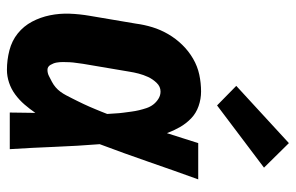

<svg xmlns="http://www.w3.org/2000/svg" viewBox="-166 -658 833 540"><g transform="rotate(90 250.0 -388.5)"><path d="M177 8Q149 8 122 1Q95 -6 74.5 -22.5Q54 -39 41.5 -62.5Q29 -86 23.5 -113Q18 -140 19 -168Q20 -196 25 -225L47 -355Q50 -378 57 -401Q64 -424 76.5 -445.5Q89 -467 106.5 -485Q124 -503 145.5 -515.5Q167 -528 190.5 -533Q214 -538 238 -538Q259 -538 279 -531Q299 -524 313.5 -510Q328 -496 338 -478.5Q348 -461 355 -442Q362 -464 369 -486Q376 -508 383 -530H485Q460 -461 436 -391.5Q412 -322 386 -253Q391 -190 393.5 -126.5Q396 -63 400 0H297Q297 -18 297.5 -36Q298 -54 298 -72Q287 -56 274.5 -41.5Q262 -27 246.5 -15.5Q231 -4 213 2Q195 8 177 8ZM177 -106Q186 -106 194 -110Q202 -114 210.5 -118.5Q219 -123 226 -129Q233 -135 238.5 -142.5Q244 -150 248.5 -158.5Q253 -167 257 -175Q261 -183 265 -191Q269 -199 273 -207.5Q277 -216 280.5 -224Q284 -232 287.5 -240.5Q291 -249 294.5 -257.5Q298 -266 301 -274Q300 -286 299.5 -297Q299 -308 297.5 -319Q296 -330 294.5 -341.5Q293 -353 290.5 -363.5Q288 -374 284.5 -384.5Q281 -395 274.5 -403.5Q268 -412 258.5 -418Q249 -424 238 -424Q224 -424 213.5 -413Q203 -402 197 -389Q191 -376 187.5 -362.5Q184 -349 182 -336L160 -206Q159 -197 157.5 -187.5Q156 -178 155.5 -168.5Q155 -159 155 -149.5Q155 -140 156.5 -131.5Q158 -123 163 -114.5Q168 -106 177 -106ZM277 -583 222 -637 383 -785 452 -715Z"/></g></svg>

Font: Iosevka Slab Heavy Oblique
Style: Regular
Weight: 900
Italic angle: -9°
Monospace: yes
Designer: Belleve Invis
Foundry: Belleve Invis
Version: Version 11.1.1; ttfautohint (v1.8.3)